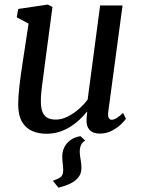

<svg xmlns="http://www.w3.org/2000/svg" viewBox="-20 -587 628 857"><path d="M339.8 21.1 360.1 40.7Q347.8 47.3 341.3 61.4Q334.8 75.6 336.3 97.7Q337.6 114.8 340.5 129.6Q343.4 144.3 343.4 163.2Q343.4 188.1 329.5 205.1Q315.6 222.2 292.3 233.1Q269 244 241.1 250.6L215.8 219.9Q236.9 212.9 249.5 204.5Q262.1 196 262.1 172.3Q262.1 160.2 260 143.2Q257.9 126.2 257.9 111Q257.9 91.4 264.8 75.4Q271.8 59.5 283.4 47.8Q295 36.2 309.8 29.3Q324.6 22.5 339.8 21.1ZM187.6 10Q153.3 10 124.7 -1.9Q96.1 -13.9 78.8 -42.4Q61.5 -70.8 61.2 -120.7Q61.2 -138.2 62.6 -159Q64 -179.8 66.7 -202.9Q69.3 -226 72.5 -249.4Q75.6 -272.9 79.1 -294.8L107.5 -481.7L54.8 -509.7L61.4 -547L193.4 -566.6L214.2 -556L179 -290.8Q176.5 -269.3 173.6 -248.8Q170.7 -228.2 168.2 -208.8Q165.6 -189.5 164 -171.4Q162.4 -153.3 162.4 -136.6Q162.4 -103.3 170.5 -85.2Q178.5 -67.1 193.5 -60.1Q208.6 -53.2 229.4 -53.2Q255.3 -53.2 281.7 -66.4Q308.2 -79.7 331.6 -100.1Q354.9 -120.6 371.2 -142.6L426.9 -562.6H527L463.3 -88.6Q460.8 -69.9 465.3 -61.1Q469.8 -52.4 478.3 -52.4Q487.9 -52.4 499.6 -59.3Q511.3 -66.2 529.4 -82.9L542 -56.7Q537.7 -49.7 521.6 -33.7Q505.6 -17.8 480.7 -4.2Q455.9 9.3 425.2 9.3Q394.3 9.3 379.4 -7.6Q364.4 -24.4 366.4 -52.7Q366.3 -54.6 366.5 -58.5Q366.7 -62.3 367.2 -67.3Q367.8 -72.3 368.3 -77.6Q368.8 -82.8 369.3 -87.4L368 -88.4Q353.3 -70.3 334.9 -52.8Q316.5 -35.3 293.9 -21.1Q271.2 -7 244.8 1.5Q218.3 10 187.6 10Z"/></svg>

Font: Merriweather Light
Style: Italic
Weight: 300
Italic angle: -7.8°
Designer: Eben Sorkin
Foundry: Eben Sorkin
Version: Version 2.101